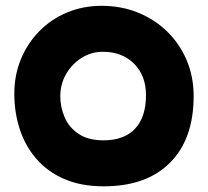

<svg xmlns="http://www.w3.org/2000/svg" viewBox="-20 -563 718 663"><path d="M338.1 80.4Q259.7 80.4 201.4 54.9Q143.1 29.4 104.9 -15.2Q66.6 -59.8 48 -117.6Q29.4 -175.4 29.4 -239.1Q29.4 -303.8 52.4 -359.2Q75.5 -414.5 116.1 -455.7Q156.8 -496.9 211.7 -519.9Q266.6 -542.9 331.2 -542.9Q398.9 -542.9 456.7 -519.4Q514.5 -495.9 557.6 -453.7Q600.7 -411.6 624.7 -354.8Q648.7 -297.9 648.7 -231.3Q648.7 -83.3 567.4 -1.5Q486.1 80.4 338.1 80.4ZM337.1 -78.4Q408.7 -78.4 446.4 -118.6Q484.1 -158.8 484.1 -234.2Q484.1 -301.8 443 -343Q401.8 -384.2 335.2 -384.2Q295 -384.2 261.7 -363.1Q228.3 -342 208.2 -307.2Q188.2 -272.4 188.2 -230.3Q188.2 -193.1 203.3 -157.8Q218.5 -122.5 251.9 -100.4Q285.2 -78.4 337.1 -78.4Z"/></svg>

Font: Mochiy Pop P One
Style: Regular
Weight: 400
Designer: FONTDASU
Foundry: FONTDASU / Google Inc. / Adobe
Version: Version 2.000